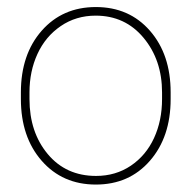

<svg xmlns="http://www.w3.org/2000/svg" viewBox="-20 -503 533 534"><path d="M62 -246.1V-227.5Q62 -135.3 112.8 -74.5Q163.6 -13.7 247.1 -13.7Q301.8 -13.7 344 -42.2Q386.2 -70.8 408.4 -119.1Q430.7 -167.5 430.7 -227.5V-246.1Q430.7 -335.9 379.4 -397.7Q328.1 -459.5 246.1 -459.5Q191.4 -459.5 148.9 -430.4Q106.4 -401.4 84.2 -353Q62 -304.7 62 -246.1ZM38.1 -227.5V-246.1Q38.1 -351.6 95.9 -417.5Q153.8 -483.4 246.6 -483.4Q339.4 -483.4 397 -417.5Q454.6 -351.6 454.6 -246.1V-227.5Q454.6 -122.1 397 -55.9Q339.4 10.3 246.6 10.3Q153.8 10.3 95.9 -55.9Q38.1 -122.1 38.1 -227.5Z"/></svg>

Font: Yantramanav Thin
Style: Regular
Weight: 250
Version: Version 1.001;PS 1.0;hotconv 1.0.72;makeotf.lib2.5.5900; ttf